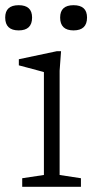

<svg xmlns="http://www.w3.org/2000/svg" viewBox="-34 -719 369 739"><path d="M201 -522 195.5 -447V-45.5L277.5 -33V0H51.5V-33L135 -45.5V-441.5Q129.5 -443 112.2 -447.8Q95 -452.5 74.2 -458Q53.5 -463.5 38.5 -467.5V-491L185 -522ZM38 -602Q-14 -602 -14 -651.5Q-14 -699 38 -699Q89.5 -699 89.5 -651.5Q89.5 -602 38 -602ZM249 -602Q197.5 -602 197.5 -651.5Q197.5 -699 249 -699Q301 -699 301 -651.5Q301 -602 249 -602Z"/></svg>

Font: Newsreader 6pt Light
Style: Regular
Weight: 300
Designer: Hugues Gentile
Foundry: Production Type
Version: Version 1.003; ttfautohint (v1.8.3)